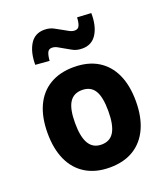

<svg xmlns="http://www.w3.org/2000/svg" viewBox="-137 -835 826 944"><g transform="rotate(-20 276.0 -363.5)"><path d="M276 11Q203 11 151 -20.5Q99 -52 72 -111Q45 -170 45 -252Q45 -335 72 -393.5Q99 -452 151 -483Q203 -514 276 -514Q350 -514 401.5 -483Q453 -452 480 -393.5Q507 -335 507 -252Q507 -170 480 -111Q453 -52 401.5 -20.5Q350 11 276 11ZM276 -109Q321 -109 342 -144.5Q363 -180 363 -253Q363 -327 342 -360.5Q321 -394 276 -394Q232 -394 210.5 -360.5Q189 -327 189 -253Q189 -180 210.5 -144.5Q232 -109 276 -109ZM176 -583 103 -589Q103 -654 128 -695Q153 -736 203 -736Q232 -736 253.5 -723.5Q275 -711 289 -704Q299 -699 314 -690Q329 -681 344 -681Q362 -681 368.5 -696.5Q375 -712 376 -738L449 -734Q450 -667 424.5 -626Q399 -585 349 -585Q319 -585 297.5 -597.5Q276 -610 263 -617Q252 -623 237.5 -631.5Q223 -640 208 -640Q191 -640 184.5 -625Q178 -610 176 -583Z"/></g></svg>

Font: Nunito Sans 7pt Condensed ExtraBold
Style: Regular
Weight: 800
Width: 3
Designer: Vernon Adams
Foundry: Vernon Adams
Version: Version 3.101;gftools[0.9.27]